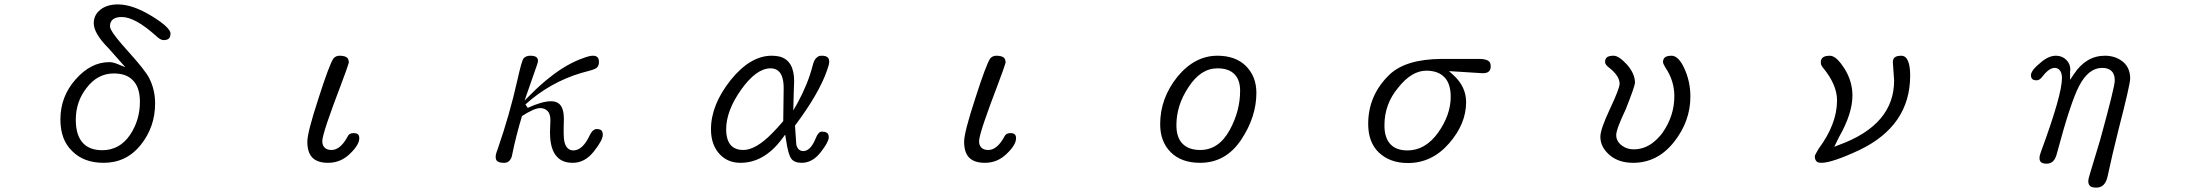

<svg xmlns="http://www.w3.org/2000/svg" viewBox="-20 -732 10040 877"><path d="M688.5 -259.8Q688.5 -322.3 661.1 -376Q644.5 -409.2 565.4 -497.1Q500 -569.3 486.3 -597.7Q482.4 -606.4 482.4 -612.3Q482.4 -633.8 497.1 -644.5Q510.7 -654.3 536.1 -654.3Q596.7 -654.3 692.4 -568.4Q692.4 -568.4 692.4 -568.4Q712.9 -548.8 726.6 -548.8Q744.1 -548.8 751.5 -556.2Q758.8 -563.5 758.8 -580.1Q758.8 -590.8 739.3 -610.4Q719.7 -629.9 673.8 -658.2Q585.9 -711.9 518.6 -711.9Q461.9 -711.9 430.7 -680.7Q408.2 -658.2 408.2 -626Q408.2 -579.1 476.6 -510.7Q476.6 -510.7 552.7 -424.8L514.6 -440.4Q494.1 -448.2 479.5 -448.2Q394.5 -448.2 325.2 -369.1Q255.9 -291 255.9 -186.5Q255.9 -93.8 308.6 -43L310.5 -41Q363.3 11.7 453.1 11.7Q557.6 11.7 623 -70.3Q688.5 -152.3 688.5 -259.8ZM447.3 -45.9Q391.6 -45.9 361.3 -76.2Q326.2 -111.3 326.2 -184.6Q326.2 -268.6 376 -331.1Q425.8 -396.5 500 -396.5Q556.6 -396.5 585.9 -366.2Q619.1 -334 619.1 -266.6Q619.1 -183.6 574.2 -116.2Q526.4 -45.9 447.3 -45.9Z M1383.8 -85Q1383.8 -35.2 1407.2 -11.7Q1430.7 11.7 1478.5 11.7Q1536.1 11.7 1578.1 -29.3Q1621.1 -70.3 1621.1 -100.6Q1621.1 -112.3 1615.2 -118.2Q1609.4 -124 1594.7 -124Q1575.2 -124 1568.4 -109.4Q1535.2 -46.9 1494.1 -46.9Q1473.6 -46.9 1462.9 -57.6Q1452.1 -68.4 1452.1 -86.9Q1452.1 -105.5 1474.6 -172.9Q1502 -252.9 1535.2 -338.9Q1569.3 -429.7 1573.2 -445.3V-446.3Q1573.2 -460 1566.4 -467.8Q1555.7 -477.5 1531.2 -477.5Q1513.7 -477.5 1502.9 -464.8Q1484.4 -437.5 1434.6 -282.2Q1383.8 -127 1383.8 -85Z M2497.1 -269.5Q2456.1 -269.5 2390.6 -239.3L2379.9 -254.9Q2491.2 -355.5 2633.8 -398.4Q2633.8 -398.4 2633.8 -398.4Q2692.4 -413.1 2702.1 -419.9L2707 -423.8Q2715.8 -432.6 2715.8 -448.2Q2715.8 -463.9 2709 -470.7Q2702.1 -477.5 2687.5 -477.5Q2672.9 -477.5 2644.5 -466.8Q2569.3 -440.4 2494.1 -380.9Q2451.2 -347.7 2406.2 -302.7L2376 -272.5L2433.6 -437.5L2437.5 -452.1Q2437.5 -463.9 2431.6 -469.7Q2422.9 -477.5 2402.3 -477.5Q2381.8 -477.5 2371.1 -464.8Q2362.3 -452.1 2342.8 -364.3Q2308.6 -210.9 2252.9 -49.8Q2244.1 -28.3 2244.1 -15.6Q2244.1 -2.9 2250 2.9Q2258.8 11.7 2282.2 11.7Q2304.7 11.7 2314.5 -8.8Q2317.4 -14.6 2319.3 -24.4Q2335.9 -107.4 2364.3 -202.1Q2420.9 -238.3 2447.3 -238.3Q2467.8 -238.3 2481 -225.1Q2494.1 -211.9 2494.1 -183.6Q2494.1 -183.6 2492.2 -127.9Q2492.2 -46.9 2526.4 -13.7Q2550.8 11.7 2596.7 11.7Q2651.4 11.7 2692.4 -40Q2733.4 -91.8 2733.4 -116.2Q2733.4 -129.9 2727.1 -136.2Q2720.7 -142.6 2704.1 -142.6Q2695.3 -141.6 2687.5 -134.8Q2680.7 -127.9 2673.8 -114.3Q2641.6 -44.9 2598.6 -44.9Q2583 -44.9 2572.3 -55.7Q2554.7 -73.2 2554.7 -121.1V-149.4L2555.7 -188.5Q2555.7 -236.3 2536.1 -255.9Q2522.5 -269.5 2497.1 -269.5Z M3641.6 11.7Q3690.4 11.7 3727.5 -35.2Q3752.9 -67.4 3761.7 -88.9Q3765.6 -98.6 3765.6 -104.5Q3765.6 -121.1 3755.9 -126Q3748 -130.9 3734.4 -130.9Q3717.8 -130.9 3706.1 -100.6Q3682.6 -42 3649.4 -42Q3636.7 -42 3628.4 -49.8Q3620.1 -57.6 3617.2 -72.3L3611.3 -158.2Q3721.7 -305.7 3757.8 -411.1Q3767.6 -437.5 3767.6 -450.2Q3767.6 -462.9 3760.7 -469.7Q3752.9 -477.5 3733.4 -477.5Q3722.7 -477.5 3717.3 -474.1Q3711.9 -470.7 3708 -466.8Q3698.2 -457 3692.4 -434.1Q3686.5 -411.1 3679.2 -389.2Q3671.9 -367.2 3663.1 -345.7Q3645.5 -302.7 3623 -261.7L3603.5 -227.5L3605.5 -306.6L3607.4 -361.3Q3607.4 -456.1 3541 -473.6Q3524.4 -477.5 3504.9 -477.5Q3407.2 -477.5 3317.4 -366.2Q3227.5 -252.9 3227.5 -141.6Q3227.5 -67.4 3270.5 -24.4Q3306.6 11.7 3362.3 11.7Q3470.7 11.7 3552.7 -98.6L3566.4 -117.2L3570.3 -93.8Q3580.1 -25.4 3594.7 -6.8Q3608.4 11.7 3641.6 11.7ZM3375 -46.9Q3340.8 -46.9 3320.3 -66.4Q3296.9 -90.8 3296.9 -141.6Q3296.9 -225.6 3365.2 -322.3Q3434.6 -419.9 3500 -419.9Q3523.4 -419.9 3538.1 -405.3Q3559.6 -383.8 3559.6 -329.1L3557.6 -178.7Q3529.3 -145.5 3505.9 -122.1Q3431.6 -46.9 3375 -46.9Z M4383.8 -85Q4383.8 -35.2 4407.2 -11.7Q4430.7 11.7 4478.5 11.7Q4536.1 11.7 4578.1 -29.3Q4621.1 -70.3 4621.1 -100.6Q4621.1 -112.3 4615.2 -118.2Q4609.4 -124 4594.7 -124Q4575.2 -124 4568.4 -109.4Q4535.2 -46.9 4494.1 -46.9Q4473.6 -46.9 4462.9 -57.6Q4452.1 -68.4 4452.1 -86.9Q4452.1 -105.5 4474.6 -172.9Q4502 -252.9 4535.2 -338.9Q4569.3 -429.7 4573.2 -445.3V-446.3Q4573.2 -460 4566.4 -467.8Q4555.7 -477.5 4531.2 -477.5Q4513.7 -477.5 4502.9 -464.8Q4484.4 -437.5 4434.6 -282.2Q4383.8 -127 4383.8 -85Z M5718.8 -307.6Q5718.8 -382.8 5670.9 -430.7Q5623 -477.5 5541 -477.5Q5437.5 -477.5 5358.4 -381.8Q5279.3 -283.2 5279.3 -165Q5279.3 -85 5327.6 -36.6Q5376 11.7 5461.9 11.7Q5579.1 11.7 5649.4 -93.8Q5718.8 -198.2 5718.8 -307.6ZM5461.9 -46.9Q5410.2 -46.9 5381.8 -75.2Q5353.5 -103.5 5353.5 -160.2Q5353.5 -251 5408.2 -333Q5463.9 -419.9 5541 -419.9Q5591.8 -419.9 5618.2 -393.6Q5644.5 -367.2 5644.5 -317.4Q5644.5 -224.6 5596.7 -137.7Q5546.9 -46.9 5461.9 -46.9Z M6676.8 -265.6Q6676.8 -335.9 6619.1 -388.7L6598.6 -407.2L6752.9 -397.5Q6772.5 -397.5 6781.2 -406.2Q6789.1 -414.1 6789.1 -428.7Q6789.1 -443.4 6782.2 -451.2Q6769.5 -462.9 6736.3 -462.9H6565.4Q6400.4 -461.9 6326.2 -390.6Q6229.5 -296.9 6229.5 -166Q6229.5 -82 6278.3 -35.2Q6329.1 12.7 6411.1 12.7Q6520.5 12.7 6598.6 -76.7Q6676.8 -166 6676.8 -265.6ZM6409.2 -44.9Q6359.4 -44.9 6333 -71.3Q6303.7 -100.6 6303.7 -159.2Q6303.7 -256.8 6366.2 -331.1Q6427.7 -409.2 6495.1 -409.2Q6547.9 -409.2 6577.1 -379.9Q6606.4 -350.6 6606.4 -290Q6606.4 -207 6548.8 -126Q6490.2 -44.9 6409.2 -44.9Z M7701.2 -291Q7701.2 -360.4 7672.9 -420.9Q7646.5 -477.5 7615.2 -477.5Q7584 -477.5 7578.1 -460Q7576.2 -455.1 7576.2 -448.2Q7576.2 -441.4 7586.9 -423.8Q7627.9 -363.3 7627.9 -293Q7627.9 -203.1 7574.2 -126Q7563.5 -111.3 7549.8 -97.7Q7502 -49.8 7442.4 -49.8Q7410.2 -49.8 7386.7 -68.4L7379.9 -74.2Q7362.3 -91.8 7362.3 -114.3Q7362.3 -141.6 7406.2 -233.4Q7446.3 -335 7448.2 -353.5Q7448.2 -395.5 7411.1 -437.5Q7374 -477.5 7350.6 -477.5Q7327.1 -477.5 7318.4 -468.8Q7311.5 -461.9 7311.5 -448.2Q7311.5 -436.5 7331.1 -421.9Q7377.9 -384.8 7377.9 -349.6Q7377.9 -328.1 7334 -234.9Q7290 -141.6 7290 -107.4Q7290 -60.5 7331.5 -24.4Q7373 11.7 7439.5 11.7Q7550.8 11.7 7626 -83Q7701.2 -177.7 7701.2 -291Z M8299.8 11.7Q8347.7 11.7 8471.7 -45.9Q8705.1 -157.2 8705.1 -386.7Q8705.1 -418.9 8699.7 -439.5Q8694.3 -460 8685.5 -468.8Q8676.8 -477.5 8664.1 -477.5Q8633.8 -477.5 8627.9 -460Q8626 -455.1 8626 -448.2L8631.8 -364.3Q8631.8 -162.1 8380.9 -70.3L8358.4 -61.5L8379.9 -105.5Q8441.4 -212.9 8441.4 -295.9Q8441.4 -361.3 8404.3 -419.9Q8387.7 -445.3 8375 -458Q8355.5 -477.5 8337.9 -477.5Q8305.7 -477.5 8298.8 -459Q8296.9 -453.1 8296.9 -448.2Q8296.9 -443.4 8297.4 -441.4Q8297.9 -439.5 8298.3 -437Q8298.8 -434.6 8300.8 -432.6Q8302.7 -427.7 8307.6 -421.9Q8371.1 -344.7 8371.1 -273.4Q8371.1 -166 8287.1 -52.7Q8270.5 -25.4 8269.5 -18.6Q8269.5 2 8282.2 8.8Q8289.1 11.7 8299.8 11.7Z M9518.6 94.7Q9518.6 109.4 9526.4 117.2Q9534.2 125 9555.7 125Q9596.7 125 9607.4 71.3Q9627.9 -25.4 9658.2 -145.5Q9710 -346.7 9710 -373Q9710 -421.9 9677.7 -449.2Q9643.6 -477.5 9594.7 -477.5Q9508.8 -477.5 9453.1 -393.6L9435.5 -367.2V-404.3L9436.5 -415Q9436.5 -439.5 9418.9 -458Q9399.4 -477.5 9371.1 -477.5Q9335 -477.5 9296.9 -442.4Q9271.5 -421.9 9262.7 -406.2Q9256.8 -396.5 9256.8 -389.6Q9256.8 -377 9262.7 -371.1Q9268.6 -365.2 9283.2 -365.2Q9296.9 -365.2 9310.5 -383.8Q9339.8 -421.9 9365.2 -421.9Q9377.9 -421.9 9386.7 -413.1Q9398.4 -401.4 9398.4 -375Q9398.4 -298.8 9303.7 -42Q9295.9 -22.5 9295.9 -10.3Q9295.9 2 9301.8 7.8Q9309.6 15.6 9328.1 15.6Q9346.7 15.6 9358.4 3.9Q9370.1 -7.8 9377 -37.1Q9437.5 -263.7 9476.6 -338.9Q9519.5 -421.9 9582 -421.9Q9627.9 -421.9 9637.7 -383.8Q9639.6 -374 9639.6 -363.3Q9639.6 -335 9572.3 -90.8L9525.4 64.5Q9518.6 86.9 9518.6 94.7Z"/></svg>

Font: FakePearl
Style: ExtraLight
Weight: 300
Version: Version 1.2